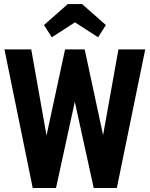

<svg xmlns="http://www.w3.org/2000/svg" viewBox="-20 -933 743 953"><path d="M142.4 0H258.1L351.3 -428L445.1 0H559.9L700.9 -687.7H567.9L491.7 -262.6L400.3 -687.7H303L210.9 -260.6L135.1 -687.7H2.1ZM316.4 -912.7 198.4 -808.7 237.1 -748 352 -822.1 466.9 -748 505.6 -808.7 387.6 -912.7Z"/></svg>

Font: Secuela Black
Style: Regular
Weight: 900
Designer: Fernando Haro
Foundry: deFharo
Version: Version 1.704